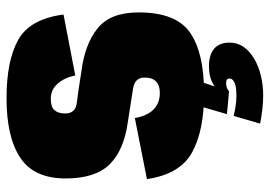

<svg xmlns="http://www.w3.org/2000/svg" viewBox="-139 -502 826 588"><g transform="rotate(-90 274.0 -208.0)"><path d="M282 4Q406.5 4 468.2 -39Q530 -82 530 -196.5Q530 -283.5 480.8 -322.5Q431.5 -361.5 350.5 -371.5Q286 -382 253.2 -385.8Q220.5 -389.5 220.5 -421.5Q220.5 -442.5 230.5 -454Q240.5 -465.5 265.5 -465.5Q293 -465.5 311.5 -444.8Q330 -424 337 -390.5L523.5 -426.5Q510 -529.5 446 -565.2Q382 -601 267 -601Q148.5 -601 85 -559Q21.5 -517 21.5 -420Q21.5 -328.5 65.2 -284.8Q109 -241 194.5 -229.5Q262.5 -218.5 296.5 -213.5Q330.5 -208.5 330.5 -178Q330.5 -154.5 318.2 -143Q306 -131.5 283.5 -131.5Q252 -131.5 232.5 -151Q213 -170.5 206.5 -208L19.5 -171Q34.5 -69.5 101.2 -32.8Q168 4 282 4ZM275.5 185Q306.5 185 336 178Q365.5 171 388.5 157.2Q411.5 143.5 424.5 124.8Q437.5 106 437.5 82Q437.5 51 419 35Q400.5 19 365.5 19Q336.5 19 317.8 28Q299 37 289 49L288.5 80.5Q292.5 76.5 299 74Q305.5 71.5 312 71.5Q320.5 71.5 324 73.8Q327.5 76 327.5 82Q327.5 91 315.5 97Q303.5 103 275 103Q257.5 103 240.8 100.2Q224 97.5 213 94.5L189.5 175.5Q210.5 180 233.8 182.5Q257 185 275.5 185ZM288.5 80.5 315.5 0H240L218.5 74Z"/></g></svg>

Font: Anybody Condensed Black
Style: Regular
Weight: 900
Width: 3
Designer: Tyler Finck
Foundry: Etcetera Type Company
Version: Version 1.113;gftools[0.9.25]